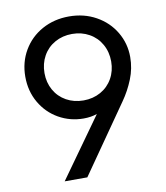

<svg xmlns="http://www.w3.org/2000/svg" viewBox="-82 -796 746 864"><g transform="rotate(-10 291.0 -364.0)"><path d="M531.2 -500Q531.2 -448.2 511.7 -399.7Q492.2 -351.1 462.9 -309.6L247.1 0H143.6L338.9 -273.4Q311.5 -263.7 277.3 -263.7Q215.8 -263.7 163.8 -293.2Q111.8 -322.8 81.3 -375.5Q50.8 -428.2 50.8 -494.1Q50.8 -560.1 82 -613.5Q113.3 -667 168.2 -697.3Q223.1 -727.5 291 -727.5Q359.4 -727.5 414.3 -697Q469.2 -666.5 500.2 -614.3Q531.2 -562 531.2 -500ZM138.7 -495.1Q138.7 -452.1 158.2 -417.5Q177.7 -382.8 212.6 -363.3Q247.6 -343.8 291 -343.8Q334.5 -343.8 369.4 -363.3Q404.3 -382.8 423.8 -417.5Q443.4 -452.1 443.4 -495.1Q443.4 -538.6 423.8 -573.5Q404.3 -608.4 369.4 -627.9Q334.5 -647.5 291 -647.5Q247.6 -647.5 212.6 -627.9Q177.7 -608.4 158.2 -573.5Q138.7 -538.6 138.7 -495.1Z"/></g></svg>

Font: Reddit Sans Strawberry
Style: Regular
Weight: 400
Designer: Stephen Hutchings
Foundry: Reddit
Version: Version 1.013